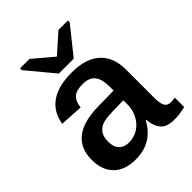

<svg xmlns="http://www.w3.org/2000/svg" viewBox="-211 -857 984 984"><g transform="rotate(-45 280.5 -365.0)"><path d="M195.3 9.8Q117.7 9.8 75.7 -32Q33.7 -73.7 33.7 -148.9Q33.7 -231 87.4 -273.9Q141.1 -316.9 248.5 -318.8L364.3 -320.8V-348.6Q364.3 -404.3 343 -430.4Q321.8 -456.5 274.9 -456.5Q230 -456.5 209 -438.2Q188 -419.9 183.6 -378.9L57.6 -386.2Q83 -538.1 279.3 -538.1Q379.4 -538.1 432.4 -490Q485.4 -441.9 485.4 -352.5V-148.4Q485.4 -106 495.4 -88.1Q505.4 -70.3 530.8 -70.3Q545.4 -70.3 560.5 -73.2V-5.4Q538.1 0 520.3 2.7Q502.4 5.4 479 5.4Q428.2 5.4 404.5 -20Q380.9 -45.4 376.5 -96.7H373.5Q343.3 -42 299.3 -16.1Q255.4 9.8 195.3 9.8ZM364.3 -250 285.2 -248.5Q232.4 -247.1 208.5 -237.8Q184.6 -228 171.9 -208Q159.2 -188 159.2 -155.3Q159.2 -116.2 178.5 -96.2Q197.8 -76.2 231.4 -76.2Q269 -76.2 299.3 -95.2Q329.6 -114.3 346.9 -147.7Q364.3 -181.2 364.3 -217.8ZM453.1 -727.5 335.4 -580.6H227.5L105.5 -727.5V-740.2H174.3L280.8 -649.9H282.7L384.3 -740.2H453.1Z"/></g></svg>

Font: Arimo SemiBold
Style: Regular
Weight: 600
Designer: Steve Matteson
Foundry: Monotype Imaging Inc.
Version: Version 1.33